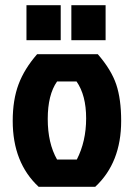

<svg xmlns="http://www.w3.org/2000/svg" viewBox="-20 -720 516 740"><path d="M129 0H347Q447 -93 447 -254Q447 -338 428 -394.5Q409 -451 357 -511H123Q74 -455 51.5 -395Q29 -335 29 -254Q29 -93 129 0ZM276 -105H200Q164 -168 164 -261.5Q164 -355 200 -406H275Q312 -353 312 -264Q312 -175 276 -105ZM82 -565V-700H214V-565ZM255 -565V-700H387V-565Z"/></svg>

Font: Jockey One
Style: Regular
Weight: 400
Designer: TypeTogether
Foundry: TypeTogether
Version: Version 1.002